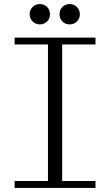

<svg xmlns="http://www.w3.org/2000/svg" viewBox="-20 -925 540 945"><path d="M52 0V-34H216V-706H52V-740H450V-706H286V-34H450V0ZM323 -805Q301 -805 287 -819.5Q273 -834 273 -855Q273 -876 287 -890.5Q301 -905 323 -905Q344 -905 358.5 -890.5Q373 -876 373 -855Q373 -834 358.5 -819.5Q344 -805 323 -805ZM176 -805Q155 -805 140.5 -819.5Q126 -834 126 -855Q126 -876 140.5 -890.5Q155 -905 176 -905Q198 -905 212 -890.5Q226 -876 226 -855Q226 -834 212 -819.5Q198 -805 176 -805Z"/></svg>

Font: Xanh Mono
Style: Regular
Weight: 400
Monospace: yes
Designer: Lam Bao, Duy Dao
Foundry: Yellow Type Foundry
Version: Version 3.101; ttfautohint (v1.8.3)